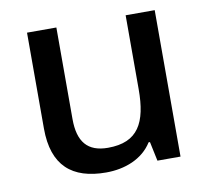

<svg xmlns="http://www.w3.org/2000/svg" viewBox="-66 -612 759 696"><g transform="rotate(-10 313.5 -264.5)"><path d="M546 -539H439V-267C439 -144 404 -77 293 -77C218 -77 184 -118 184 -202V-539H76V-186C76 -49 146 10 271 10C340 10 406 -15 441 -71H446L461 0H546Z"/></g></svg>

Font: Noto Sans Georgian Medium
Style: Regular
Weight: 500
Designer: Monotype Design Team, Akaki Razmadze
Foundry: Google LLC
Version: Version 2.005